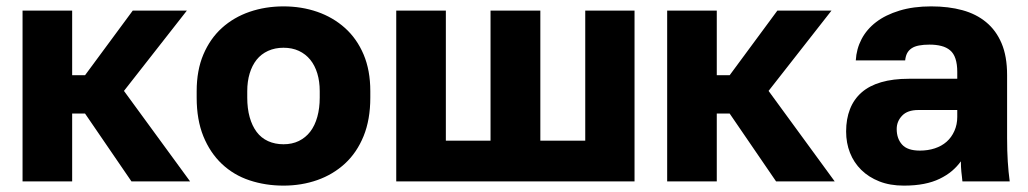

<svg xmlns="http://www.w3.org/2000/svg" viewBox="-20 -563 3191 596"><path d="M50 0H204V-210.5H244L388 0H570L364.8 -280.8L560 -530H392L244 -329.5H204V-530H50Z M860 13.2Q916 13.2 964.9 -4Q1013.8 -21.2 1050.8 -55.2Q1087.8 -89.3 1108.7 -140.6Q1129.5 -191.8 1129.5 -260V-280Q1129.5 -344.7 1108.7 -393.8Q1087.8 -443 1050.8 -476.2Q1013.8 -509.3 964.9 -526.3Q916 -543.2 860 -543.2Q804 -543.2 754.7 -526.3Q705.5 -509.3 668.8 -476.2Q632.2 -443 611.3 -393.8Q590.5 -344.7 590.5 -280V-260Q590.5 -191.2 611.3 -139.9Q632.2 -88.7 668.8 -54.1Q705.5 -19.5 754.7 -3.2Q804 13.2 860 13.2ZM860 -115.2Q833.7 -115.2 812.2 -124.9Q790.7 -134.7 776.6 -153.6Q762.5 -172.5 755 -199.4Q747.5 -226.3 747.5 -260V-280Q747.5 -310.2 755 -335Q762.5 -359.8 776.6 -377.6Q790.7 -395.3 812.2 -405.1Q833.7 -414.8 860 -414.8Q886.8 -414.8 907.7 -405.1Q928.7 -395.3 943.1 -377.6Q957.5 -359.8 965 -335Q972.5 -310.2 972.5 -280V-260Q972.5 -227.3 965 -200.3Q957.5 -173.2 943.1 -154.4Q928.7 -135.7 907.7 -125.4Q886.8 -115.2 860 -115.2Z M1210 0H1949.7V-530H1796.7V-126.3H1657.3V-530H1502.7V-126.3H1364V-530H1210Z M2051 0H2205V-210.5H2245L2389 0H2571L2365.8 -280.8L2561 -530H2393L2245 -329.5H2205V-530H2051Z M2785.7 13.2Q2820.5 13.2 2847.8 7.8Q2875.2 2.5 2896.8 -8Q2918.5 -18.5 2934.7 -32.1Q2950.8 -45.7 2962.7 -62.2Q2962.7 -53.3 2963.1 -45.2Q2963.5 -37 2964.2 -30.1Q2965 -23.2 2965.8 -16.2Q2966.6 -9.3 2967.5 0H3114.3Q3110.3 -30 3108.3 -61.5Q3106.2 -93 3106.2 -135V-330Q3106.2 -388.3 3089.1 -428.5Q3072 -468.8 3041.1 -494.2Q3010.3 -519.7 2967.4 -531.4Q2924.5 -543.2 2870.5 -543.2Q2815.2 -543.2 2772 -530Q2728.8 -516.8 2699.7 -494.5Q2670.5 -472.2 2654.5 -441.7Q2638.5 -411.2 2636.5 -375.5H2789.8Q2791 -388.2 2795.7 -397.5Q2800.5 -406.8 2809.7 -413Q2818.8 -419.2 2832.8 -421.8Q2846.7 -424.5 2865.5 -424.5Q2886 -424.5 2902.1 -420.3Q2918.2 -416.2 2929.3 -406.8Q2940.5 -397.5 2946 -380.6Q2951.5 -363.6 2951.5 -340V-318.5H2801Q2752.2 -318.5 2715.4 -307.8Q2678.7 -297.2 2654.6 -276.1Q2630.5 -255 2618.5 -224.3Q2606.5 -193.7 2606.5 -155Q2606.5 -119 2618.5 -88.7Q2630.5 -58.3 2653.4 -35.7Q2676.4 -13 2709.6 0.1Q2742.8 13.2 2785.7 13.2ZM2835.5 -95.5Q2796.9 -95.5 2780.2 -114.2Q2763.5 -132.8 2763.5 -162.5Q2763.5 -186.3 2780.3 -203.9Q2797 -221.5 2830.5 -221.5H2951.5V-200Q2951.5 -176.4 2942.6 -156.5Q2933.7 -136.5 2918.4 -123Q2903.1 -109.5 2881.8 -102.5Q2860.5 -95.5 2835.5 -95.5Z"/></svg>

Font: Golos Text VF
Style: Regular
Weight: 400
Designer: A.Korolkova, Vitaly Kuzmin
Foundry: ParaType Ltd
Version: Version 2.005